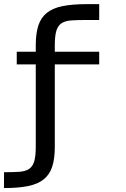

<svg xmlns="http://www.w3.org/2000/svg" viewBox="-20 -786 619 946"><path d="M156.2 -468.8H62.5V-531.2H156.2V-562.5Q156.2 -621.1 168.9 -660.2Q181.6 -699.2 210.9 -722.7Q240.2 -746.1 288.3 -755.9Q336.4 -765.6 406.7 -765.6H468.8V-687.5H406.2Q361.8 -687.5 332 -685.5Q302.2 -683.6 283.9 -671.9Q265.6 -660.2 257.8 -634.8Q250 -609.4 250 -562.5V-531.2H468.8V-468.8H250V-62.5Q250 -3.9 237.3 35.2Q224.6 74.2 195.3 97.7Q166 121.1 117.9 130.9Q69.8 140.6 -0.5 140.6L0 62.5Q44.4 62.5 74.2 60.5Q104 58.6 122.3 46.9Q140.6 35.2 148.4 9.8Q156.2 -15.6 156.2 -62.5Z"/></svg>

Font: Michroma
Style: Regular
Weight: 400
Version: Version 1.000